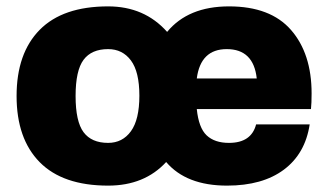

<svg xmlns="http://www.w3.org/2000/svg" viewBox="-20 -568 1029 602"><path d="M319 -548Q433 -548 504 -468Q570 -548 698 -548Q828 -548 892.5 -474Q957 -400 957 -275Q957 -244 955 -226H597Q603 -167 628 -143.5Q653 -120 698 -120Q768 -120 783 -178H951Q937 -86 870 -36Q803 14 692 14Q564 14 501 -60Q433 14 319 14Q177 14 104.5 -59.5Q32 -133 32 -267Q32 -401 104.5 -474.5Q177 -548 319 -548ZM319 -120Q364 -120 390.5 -156.5Q417 -193 417 -268Q417 -343 390.5 -378.5Q364 -414 319 -414Q267 -414 242 -380.5Q217 -347 217 -267Q217 -187 242 -153.5Q267 -120 319 -120ZM597 -322H785Q775 -414 691 -414Q609 -414 597 -322Z"/></svg>

Font: Nacelle Heavy
Style: Regular
Weight: 800
Designer: Sora Sagano
Foundry: Sora Sagano
Version: Version 1.000;FEAKit 1.0